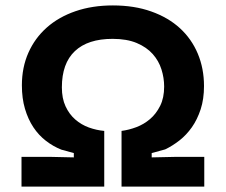

<svg xmlns="http://www.w3.org/2000/svg" viewBox="-20 -695 841 715"><path d="M60.1 -110.8H168.9L254.9 -108.9V-125L208.5 -137.7Q177.7 -149.9 150.9 -170.7Q124 -191.4 104.2 -221.2Q84.5 -251 73 -289.8Q61.5 -328.6 61.5 -377.4Q61.5 -443.8 85.7 -498.5Q109.9 -553.2 154.3 -592.5Q198.7 -631.8 261.2 -653.3Q323.7 -674.8 400.4 -674.8Q480 -674.8 543.2 -652.3Q606.4 -629.9 649.9 -590.1Q693.4 -550.3 716.6 -495.1Q739.7 -439.9 739.7 -374.5Q739.7 -326.2 727.3 -288.1Q714.8 -250 694.6 -221.2Q674.3 -192.4 648.4 -172.1Q622.6 -151.9 595.2 -138.7L544.9 -125V-108.9L632.8 -110.8H740.7V0H432.6V-207.5Q459.5 -210.9 487.5 -221.4Q515.6 -231.9 538.6 -251.5Q561.5 -271 576.4 -300.8Q591.3 -330.6 591.3 -372.6Q591.3 -404.8 581.3 -436.5Q571.3 -468.3 548.8 -493.7Q526.4 -519 489.5 -534.7Q452.6 -550.3 399.4 -550.3Q307.1 -550.3 258.8 -504.6Q210.4 -459 210.4 -369.6Q210.4 -328.6 224.1 -299.1Q237.8 -269.5 260.3 -250Q282.7 -230.5 311 -220.2Q339.4 -210 368.2 -207.5V0H60.1Z"/></svg>

Font: PT Astra Sans
Style: Bold
Weight: 700
Designer: A.Korolkova, I. Chaeva
Foundry: ParaType Ltd
Version: Version 1.001; ttfautohint (v1.6)